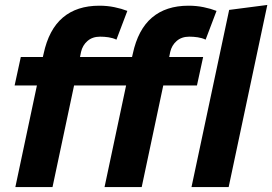

<svg xmlns="http://www.w3.org/2000/svg" viewBox="-20 -755 1099 775"><path d="M42 0 129 -410H39L64 -525H153L156 -538Q177 -636 233.5 -684Q290 -732 381 -732Q413 -732 442 -726Q471 -720 494 -711L450 -595Q435 -602 418 -604.5Q401 -607 384 -607Q353 -607 333 -589.5Q313 -572 307 -545L303 -525H513L516 -538Q537 -636 593.5 -684Q650 -732 741 -732Q773 -732 802 -726Q831 -720 854 -711L810 -595Q795 -602 778 -604.5Q761 -607 744 -607Q713 -607 693 -589.5Q673 -572 667 -545L663 -525H800L775 -410H639L552 0H402L489 -410H279L192 0ZM753 0 905 -715 1059 -735 903 0Z"/></svg>

Font: Radio Canada
Style: Italic
Weight: 400
Italic angle: -12°
Designer: Charles Daoud, Etienne Aubert Bonn, Alexandre Saumier Demers, Jacques Le Bailly
Foundry: Radio-Canada
Version: Version 2.104;gftools[0.9.28.dev5+ged2979d]